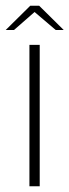

<svg xmlns="http://www.w3.org/2000/svg" viewBox="-43 -652 243 672"><path d="M60 0V-495H96V0ZM-23 -547 63 -632H94L180 -547H152L78 -610L6 -547Z"/></svg>

Font: Alumni Sans ExtraLight
Style: Regular
Weight: 250
Version: Version 1.018